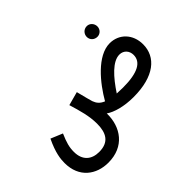

<svg xmlns="http://www.w3.org/2000/svg" viewBox="-164 -933 1472 1472"><g transform="rotate(-45 572.0 -197.0)"><path d="M901 -510C932 -510 957 -535 957 -567C957 -599 932 -626 901 -626C867 -626 842 -599 842 -567C842 -535 867 -510 901 -510ZM278 232C451 232 539 107 536 -44C583 -11 668 13 770 13C994 13 1108 -84 1108 -222C1108 -332 1033 -409 932 -409C797 -409 664 -245 592 -119C552 -135 535 -159 524 -189C517 -210 509 -245 489 -322L378 -292C405 -202 428 -125 428 -41C428 58 393 124 286 124C204 124 149 78 149 -14C149 -65 160 -104 190 -173L94 -213C44 -109 38 -47 38 -4C38 154 149 232 278 232ZM923 -295C970 -295 999 -259 999 -216C999 -139 926 -96 765 -96C740 -96 718 -97 698 -98C769 -206 849 -295 923 -295Z"/></g></svg>

Font: Noto Sans Arabic UI XCn SmBd
Style: Regular
Weight: 600
Width: 2
Designer: Monotype Design Team, Nadine Chahine and Nizar Qandah
Foundry: Monotype Imaging Inc.
Version: Version 2.010